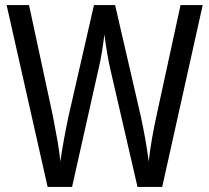

<svg xmlns="http://www.w3.org/2000/svg" viewBox="-20 -734 822 754"><path d="M776 -714 617 0H520L414 -459Q408 -484 401.5 -521.5Q395 -559 390 -599Q387 -573 381 -534.5Q375 -496 366 -459L263 0H167L6 -714H94L188 -277Q198 -225 206 -179.5Q214 -134 217 -100Q223 -142 231.5 -188.5Q240 -235 249 -277L349 -714H432L533 -277Q542 -235 550 -191Q558 -147 564 -100Q569 -145 577 -190.5Q585 -236 594 -277L689 -714Z"/></svg>

Font: Noto Sans Thai Looped Condensed
Style: Regular
Weight: 400
Width: 3
Designer: Sasikarn Vongin, Ben Mitchell
Foundry: The Fontpad Ltd
Version: Version 1.001; ttfautohint (v1.8.4.7-5d5b)